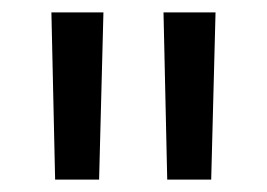

<svg xmlns="http://www.w3.org/2000/svg" viewBox="-20 -720 431 310"><path d="M69 -430 63 -700H147L140 -430ZM250 -430 244 -700H328L321 -430Z"/></svg>

Font: Montserrat Thin Medium
Style: Regular
Weight: 500
Version: Version 9.000